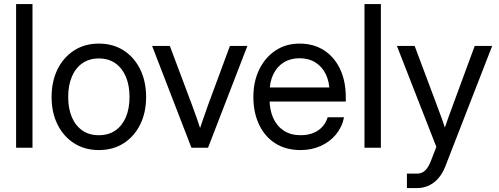

<svg xmlns="http://www.w3.org/2000/svg" viewBox="-20 -748 2526 972"><path d="M144.5 -727.5V0H61.5V-727.5Z M480.5 11.7Q409.2 11.7 355.2 -22.7Q301.3 -57.1 271.2 -117.7Q241.2 -178.2 241.2 -256.8Q241.2 -335.9 271.2 -397Q301.3 -458 355.2 -492.7Q409.2 -527.3 480.5 -527.3Q552.2 -527.3 606 -492.7Q659.7 -458 689.7 -397Q719.7 -335.9 719.7 -256.8Q719.7 -178.2 689.7 -117.7Q659.7 -57.1 606 -22.7Q552.2 11.7 480.5 11.7ZM480.5 -63.5Q529.3 -63.5 564 -87.4Q598.6 -111.3 617.2 -155Q635.7 -198.7 635.7 -256.8Q635.7 -315.9 617.2 -359.6Q598.6 -403.3 564 -427.7Q529.3 -452.1 480.5 -452.1Q432.1 -452.1 397.2 -428Q362.3 -403.8 343.8 -359.9Q325.2 -315.9 325.2 -256.8Q325.2 -198.2 343.8 -154.8Q362.3 -111.3 397 -87.4Q431.6 -63.5 480.5 -63.5Z M949.2 0 750 -515.6H839.8L951.2 -218.8Q965.3 -181.6 978 -144.5Q990.7 -107.4 1002.9 -70.3H982.9Q995.6 -107.4 1008.1 -144.5Q1020.5 -181.6 1034.2 -218.8L1144 -515.6H1232.4L1033.2 0Z M1502 11.7Q1426.3 11.7 1372.8 -22.9Q1319.3 -57.6 1291 -118.4Q1262.7 -179.2 1262.7 -256.8Q1262.7 -335.4 1292.5 -396.5Q1322.3 -457.5 1375 -492.4Q1427.7 -527.3 1496.1 -527.3Q1567.9 -527.3 1620.6 -493.2Q1673.3 -459 1701.9 -397.9Q1730.5 -336.9 1730.5 -256.8V-233.9H1306.6V-305.2H1684.1L1648.4 -280.3Q1648.4 -333 1629.6 -371.8Q1610.8 -410.6 1576.7 -431.9Q1542.5 -453.1 1496.1 -453.1Q1450.2 -453.1 1416.3 -431.9Q1382.3 -410.6 1363.5 -371.8Q1344.7 -333 1344.7 -280.3V-245.1Q1344.7 -191.9 1363 -150.9Q1381.3 -109.9 1416.5 -86.7Q1451.7 -63.5 1502 -63.5Q1538.6 -63.5 1566.4 -75Q1594.2 -86.4 1612.5 -106.9Q1630.9 -127.4 1638.7 -154.3H1721.7Q1711.9 -105 1681.2 -67.6Q1650.4 -30.3 1604.2 -9.3Q1558.1 11.7 1502 11.7Z M1908.2 -727.5V0H1825.2V-727.5Z M2040 204.1V130.9H2090.8Q2106.9 130.9 2119.4 124.3Q2131.8 117.7 2142.1 104Q2152.3 90.3 2160.6 68.8L2189 -4.4L1989.3 -515.6H2079.1L2190.4 -218.8Q2204.6 -181.6 2217.8 -144.5Q2231 -107.4 2243.2 -70.3H2221.2Q2233.4 -107.4 2246.8 -144.5Q2260.3 -181.6 2273.9 -218.8L2383.3 -515.6H2471.7L2233.9 95.7Q2220.2 130.4 2199.2 154.5Q2178.2 178.7 2150.9 191.4Q2123.5 204.1 2090.8 204.1Q2078.1 204.1 2065.4 204.1Q2052.7 204.1 2040 204.1Z"/></svg>

Font: Inter Khmer Looped
Style: Regular
Weight: 400
Designer: Rasmus Andersson, Sovichet Tep
Foundry: Anagata Design
Version: Version 1.000